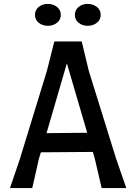

<svg xmlns="http://www.w3.org/2000/svg" viewBox="-20 -962 697 982"><path d="M626 0H500L465 -150L455 -185L189 -183L179 -150L145 0H31L82 -150L220 -600L258 -750H398L434 -600L574 -150ZM426 -283 322 -638 218 -281ZM159 -886Q159 -911 178 -926.5Q197 -942 225 -942Q252 -942 271.5 -926.5Q291 -911 291 -886Q291 -861 271.5 -845.5Q252 -830 225 -830Q197 -830 178 -845.5Q159 -861 159 -886ZM363 -886Q363 -911 382 -926.5Q401 -942 428 -942Q456 -942 475.5 -926.5Q495 -911 495 -886Q495 -861 475.5 -845.5Q456 -830 428 -830Q401 -830 382 -845.5Q363 -861 363 -886Z"/></svg>

Font: Farro
Style: Regular
Weight: 400
Designer: Aceler Chua
Foundry: Grayscale Limited
Version: Version 1.101